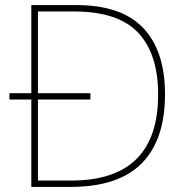

<svg xmlns="http://www.w3.org/2000/svg" viewBox="-20 -734 732 754"><path d="M280 -714Q457 -714 542.5 -624Q628 -534 628 -364Q628 -185 536.5 -92.5Q445 0 257 0H103V-343H17V-368H103V-714ZM270 -689H129V-368H335V-343H129V-25H260Q601 -25 601 -363Q601 -522 522.5 -605.5Q444 -689 270 -689Z"/></svg>

Font: Noto Sans Devanagari Thin
Style: Regular
Weight: 100
Designer: Jelle Bosma - Monotype Design Team
Foundry: Monotype Imaging Inc.
Version: Version 2.004; ttfautohint (v1.8.4.7-5d5b)